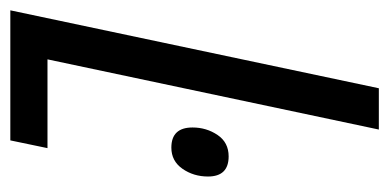

<svg xmlns="http://www.w3.org/2000/svg" viewBox="-211 -543 754 372"><g transform="rotate(90 166.0 -357.0)"><path d="M252 0 267 -72H95L231 -714H151L0 0ZM322 -383Q322 -423 283 -423Q256 -423 241.5 -401.5Q227 -380 227 -353Q227 -312 266 -312Q292 -312 307 -333.5Q322 -355 322 -383Z"/></g></svg>

Font: Noto Sans Display Condensed
Style: Italic
Weight: 400
Width: 3
Designer: Monotype Design team
Foundry: Monotype Imaging Inc.
Version: 1.000